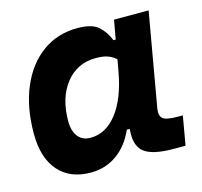

<svg xmlns="http://www.w3.org/2000/svg" viewBox="-83 -613 753 715"><g transform="rotate(-15 293.0 -255.5)"><path d="M400.4 -444.3 413.6 -517.6H546.9L483.4 -154.8Q482.4 -148.4 482.4 -142.6Q482.4 -126.5 491.7 -118.2Q504.4 -106.9 550.3 -106.9H568.8L549.3 4.9H504.9Q421.4 4.9 389.6 -21Q363.8 -42.5 363.8 -88.4Q363.8 -98.1 364.7 -109.4H353.5Q328.1 -51.8 284.2 -20.8Q240.2 10.3 184.1 10.3Q103.5 10.3 59.3 -40.5Q15.1 -91.3 15.1 -184.1Q15.1 -285.6 47.4 -361.8Q79.6 -438 137.7 -480.2Q195.8 -522.5 272.9 -522.5Q328.6 -522.5 353.3 -500.7Q377.9 -479 391.6 -444.3ZM310.5 -397Q238.8 -397 194.8 -341.8Q150.9 -286.6 150.9 -196.3Q150.9 -157.7 168 -136.5Q185.1 -115.2 215.8 -115.2Q274.9 -115.2 318.1 -170.4Q361.3 -225.6 379.4 -325.7L387.7 -371.6Q376 -382.8 358.4 -389.9Q340.8 -397 310.5 -397Z"/></g></svg>

Font: CaskaydiaCove NF
Style: Bold Italic
Weight: 700
Italic angle: -10°
Designer: Aaron Bell
Foundry: Saja Typeworks
Version: Version 2111.001; VTT 6.35;Nerd Fonts 3.2.1